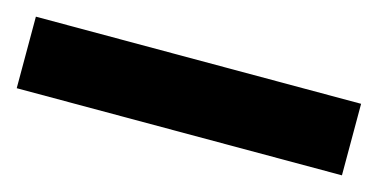

<svg xmlns="http://www.w3.org/2000/svg" viewBox="-32 -17 551 280"><g transform="rotate(15 243.5 123.0)"><path d="M489 177V69H-2V177Z"/></g></svg>

Font: Noto Sans Arabic UI XCn XBd
Style: Regular
Weight: 800
Width: 2
Designer: Monotype Design Team, Nadine Chahine and Nizar Qandah
Foundry: Monotype Imaging Inc.
Version: Version 2.010